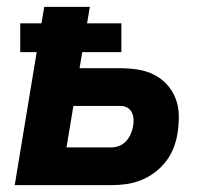

<svg xmlns="http://www.w3.org/2000/svg" viewBox="-20 -540 640 560"><path d="M23 0 87 -388H39V-472H101L109 -520H242L234 -472H334V-388H220L212 -341H332Q357 -341 382.5 -337Q408 -333 429.5 -322Q451 -311 467 -293.5Q483 -276 492 -253Q501 -230 501.5 -204.5Q502 -179 498 -153Q495 -132 487 -110.5Q479 -89 465 -70.5Q451 -52 432 -37.5Q413 -23 391.5 -14.5Q370 -6 348 -3Q326 0 305 0ZM305 -110Q316 -110 327.5 -114.5Q339 -119 347.5 -128Q356 -137 361 -148.5Q366 -160 368 -171Q370 -182 369.5 -192.5Q369 -203 364.5 -212Q360 -221 351.5 -226Q343 -231 332 -231H194L174 -110Z"/></svg>

Font: Iosevka XBd Ex Obl
Style: Regular
Weight: 800
Width: 7
Italic angle: -9°
Monospace: yes
Designer: Belleve Invis
Foundry: Belleve Invis
Version: Version 32.5.0; ttfautohint (v1.8.4)